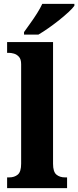

<svg xmlns="http://www.w3.org/2000/svg" viewBox="-20 -979 407 999"><path d="M17 0V-56H28Q55 -56 72.5 -70.5Q90 -85 90 -127V-645Q90 -671 78.5 -683.5Q67 -696 52.5 -700Q38 -704 28 -704H17V-760H256V-127Q256 -85 273.5 -70.5Q291 -56 318 -56H329V0ZM105 -812Q119 -832 137.5 -857.5Q156 -883 173 -910Q190 -937 200 -959H367V-949Q358 -936 337 -916.5Q316 -897 288.5 -875Q261 -853 232.5 -833Q204 -813 180 -799H105Z"/></svg>

Font: Noto Serif SemiCondensed ExtraBold
Style: Regular
Weight: 800
Width: 4
Designer: Monotype Design Team
Foundry: Monotype Imaging Inc.
Version: Version 2.015